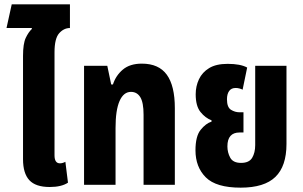

<svg xmlns="http://www.w3.org/2000/svg" viewBox="-20 -851 1395 884"><path d="M209 10Q144 10 115 -21.5Q86 -53 86 -118V-593Q86 -650 98.5 -676.5Q111 -703 127 -718L126 -722H10L34 -831H302V-722Q274 -722 252.5 -698Q231 -674 231 -610V-136Q231 -99 256 -99Q268 -99 281 -106L293 -10Q263 10 209 10Z M367 0V-548H474L492 -462H500Q513 -503 545.5 -530.5Q578 -558 633 -558Q711 -558 748 -507Q785 -456 785 -353V0H641V-323Q641 -379 626 -403.5Q611 -428 583 -428Q549 -428 530.5 -386Q512 -344 512 -262V0Z M1088 13Q975 13 927.5 -34.5Q880 -82 880 -159Q880 -224 904 -253.5Q928 -283 954 -291V-297Q925 -308 903 -335.5Q881 -363 881 -417Q881 -454 896 -486Q911 -518 943 -537.5Q975 -557 1028 -557Q1087 -557 1118 -540L1097 -438Q1092 -441 1083 -443.5Q1074 -446 1065 -446Q1045 -446 1035 -432Q1025 -418 1025 -394Q1025 -357 1043.5 -345.5Q1062 -334 1083 -334H1101V-241H1083Q1027 -241 1027 -177Q1027 -149 1040 -125Q1053 -101 1090 -101Q1127 -101 1141 -124.5Q1155 -148 1155 -183V-548H1299V-188Q1299 -86 1248 -36.5Q1197 13 1088 13Z"/></svg>

Font: Noto Sans Thai ExtCond ExtBd
Style: Regular
Weight: 800
Width: 2
Designer: Monotype Design Team
Foundry: Monotype Imaging Inc.
Version: Version 2.002; ttfautohint (v1.8.4.7-5d5b)